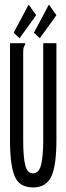

<svg xmlns="http://www.w3.org/2000/svg" viewBox="-20 -813 290 844"><path d="M126 11Q64 11 44 -39.5Q24 -90 24 -195V-623H91V-616Q85 -610 83.5 -603Q82 -596 82 -579V-194Q82 -120 91.5 -85Q101 -50 126 -51Q152 -52 161 -90Q170 -128 170 -197V-623H228V-198Q228 -83 205 -36Q182 11 126 11ZM155 -645 129 -669 195 -793 228 -746ZM66 -645 40 -669 106 -793 139 -746Z"/></svg>

Font: Inconsolata UltraCondensed Medium
Style: Regular
Weight: 500
Width: 1
Monospace: yes
Designer: Raph Levien, Cyreal, Brenton Simpson
Foundry: Raph Levien, Cyreal, Google
Version: Version 3.001; ttfautohint (v1.8.2.53-6de2)